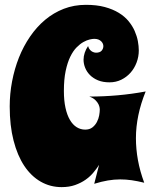

<svg xmlns="http://www.w3.org/2000/svg" viewBox="-20 -744 630 791"><path d="M580.1 -367.2Q540 -268.1 540 -174.8Q540 -129.9 548.3 -84.2Q556.6 -38.6 574.2 8.8Q546.4 2 522.5 -1.5Q498.5 -4.9 475.1 -4.9Q450.2 -4.9 424.3 -0.5Q398.4 3.9 368.2 13.2L388.2 -64.9Q378.4 -49.3 364.7 -33Q351.1 -16.6 332.3 -3.4Q313.5 9.8 289.3 18.3Q265.1 26.9 233.9 26.9Q187 26.9 147.7 4.4Q108.4 -18.1 80.1 -60.5Q51.8 -103 35.9 -164.8Q20 -226.6 20 -305.2Q20 -357.4 29.8 -408.9Q39.6 -460.4 58.1 -507.1Q76.7 -553.7 104 -593.5Q131.3 -633.3 166 -662.4Q200.7 -691.4 242.9 -707.8Q285.2 -724.1 334 -724.1Q378.4 -724.1 411.6 -715.1Q444.8 -706.1 469.2 -691.2Q493.7 -676.3 509.5 -657Q525.4 -637.7 534.7 -616.7Q543.9 -595.7 547.9 -575Q551.8 -554.2 551.8 -536.1Q551.8 -510.3 542.7 -486.3Q533.7 -462.4 517.6 -444.3Q501.5 -426.3 479.5 -415.5Q457.5 -404.8 431.2 -404.8Q403.8 -404.8 383.8 -413.1Q363.8 -421.4 350.6 -434.8Q337.4 -448.2 330.8 -464.8Q324.2 -481.4 324.2 -498Q324.2 -512.2 329.1 -526.9Q334 -541.5 342.8 -554.2Q345.7 -543.9 351.1 -538.3Q356.4 -532.7 361.8 -530.3Q367.7 -527.3 375 -526.9Q391.6 -526.9 398.7 -535.2Q405.8 -543.5 405.8 -554.2Q405.8 -559.1 403.6 -564.2Q401.4 -569.3 397 -573.7Q392.6 -578.1 385.5 -581.1Q378.4 -584 368.2 -584Q361.3 -584 349.4 -581.3Q337.4 -578.6 323.5 -570.8Q309.6 -563 295.4 -548.6Q281.2 -534.2 269.5 -510.3Q257.8 -486.3 250.5 -451.7Q243.2 -417 243.2 -369.1Q243.2 -329.6 249.8 -299.8Q256.3 -270 268.1 -250Q279.8 -230 295.9 -220Q312 -210 331.1 -210Q349.1 -210 360.8 -219.2Q372.6 -228.5 379.4 -241.7Q386.2 -254.9 388.7 -269Q391.1 -283.2 391.1 -293Q391.1 -293.5 390.4 -299.8Q389.6 -306.2 385.7 -314.5Q381.8 -322.8 373 -331.5Q364.3 -340.3 348.1 -346.2Q405.8 -346.2 463.9 -351.3Q522 -356.4 580.1 -367.2Z"/></svg>

Font: Spicy Rice
Style: Regular
Weight: 400
Version: Version 1.000